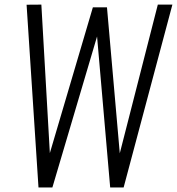

<svg xmlns="http://www.w3.org/2000/svg" viewBox="-20 -830 783 850"><path d="M150.4 0 97.7 -809.1 163.1 -809.6 200.7 -152.3 391.1 -797.4H453.6L510.3 -151.4L678.7 -809.6H743.2L527.3 0H467.8L409.7 -668.5L211.9 0Z"/></svg>

Font: Oswald
Style: Light
Weight: 300
Designer: Vernon Adams
Foundry: Vernon Adams
Version: 3.0; ttfautohint (v0.95.6-bc232) -l 8 -r 50 -G 200 -x 0 -w "